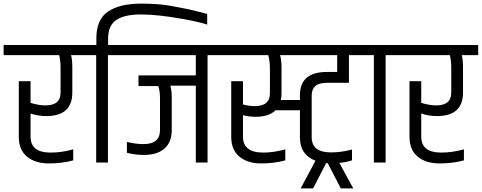

<svg xmlns="http://www.w3.org/2000/svg" viewBox="-44 -899 2665 1062"><path d="M291 -524Q291 -564 283 -594H-24V-650H440V-594H349Q356 -570 356 -524V-387Q356 -257 212 -257Q167 -257 125 -271V-143Q125 -55 236 -55Q297 -55 361 -73V-12Q300 5 225.5 5Q151 5 105.5 -32.5Q60 -70 60 -142V-450H125V-330Q171 -316 208 -316Q291 -316 291 -387Z M489 -650V-687Q489 -792 554 -835.5Q619 -879 737 -879Q833 -879 901.5 -866.5Q970 -854 997.5 -848Q1025 -842 1061.5 -832.5Q1098 -823 1102 -822V-763Q1057 -778 968 -794Q829 -819 736 -819Q643 -819 598.5 -788Q554 -757 554 -686V-650H649V-594H553V0H488V-594H392V-650Z M841 -354Q841 -396 832 -423H722V-482H1039V-594H601V-650H1200V-594H1104V0H1039V-425H898Q906 -401 906 -356V-179Q906 -113 866 -77.5Q826 -42 751 -42Q703 -42 658 -54V-114Q706 -102 750 -102Q841 -102 841 -180Z M1449 -524Q1449 -560 1440 -594H1152V-650H1637V-594H1505Q1513 -570 1513 -524V-383Q1513 -361 1509 -346H1636V-289H1480Q1444 -253 1370 -253Q1332 -253 1300 -262V-143Q1300 -55 1412 -55Q1470 -55 1534 -73V-12Q1473 5 1399.5 5Q1326 5 1280.5 -32.5Q1235 -70 1235 -142V-450H1300V-321Q1334 -312 1365 -312Q1449 -312 1449 -383Z M1886 -441H1768Q1720 -441 1700 -423Q1680 -405 1680 -370V-140Q1680 -56 1787 -56Q1844 -56 1903 -72V-12Q1873 -2 1833 2L1910 143H1841L1769 4L1760 3L1688 143H1619L1701 -10Q1615 -43 1615 -139V-372Q1615 -501 1764 -501H1821V-594H1536V-650H1976V-594H1886Z M2024 -594H1928V-650H2185V-594H2089V0H2024Z M2452 -524Q2452 -564 2444 -594H2137V-650H2601V-594H2510Q2517 -570 2517 -524V-387Q2517 -257 2373 -257Q2328 -257 2286 -271V-143Q2286 -55 2397 -55Q2458 -55 2522 -73V-12Q2461 5 2386.5 5Q2312 5 2266.5 -32.5Q2221 -70 2221 -142V-450H2286V-330Q2332 -316 2369 -316Q2452 -316 2452 -387Z"/></svg>

Font: Khand
Style: Regular
Weight: 400
Designer: Devanagari: Sanchit Sawaria, Jyotish Sonowal; Latin: Satya Rajpurohit
Foundry: Indian Type Foundry
Version: Version 1.101;PS 1.0;hotconv 1.0.78;makeotf.lib2.5.61930; tt